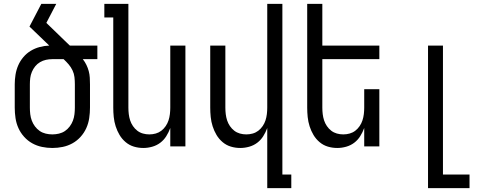

<svg xmlns="http://www.w3.org/2000/svg" viewBox="-20 -755 2540 990"><path d="M250 8Q223 8 196.5 2.5Q170 -3 146.5 -16Q123 -29 104.5 -49.5Q86 -70 75 -94.5Q64 -119 60 -146Q56 -173 56 -200V-320Q56 -345 60 -370Q64 -395 74 -418Q84 -441 100.5 -460.5Q117 -480 138.5 -493Q160 -506 184.5 -512.5Q209 -519 234 -520L132 -618L193 -735H270L219 -637L314 -545Q320 -539 326 -533.5Q332 -528 338 -522L339 -521Q340 -521 340 -520.5Q340 -520 341 -520H482V-450H407Q418 -436 425.5 -420.5Q433 -405 437.5 -388.5Q442 -372 443 -354.5Q444 -337 444 -320V-200Q444 -173 440 -146Q436 -119 425 -94.5Q414 -70 395.5 -49.5Q377 -29 353.5 -16Q330 -3 303.5 2.5Q277 8 250 8ZM250 -62Q267 -62 284 -66Q301 -70 315 -79.5Q329 -89 339.5 -103Q350 -117 356 -133Q362 -149 364 -166Q366 -183 366 -200V-320Q366 -339 364 -357Q362 -375 354 -392Q346 -409 334 -423Q322 -437 308 -450H250Q233 -450 217 -446.5Q201 -443 186.5 -434.5Q172 -426 161.5 -413Q151 -400 144.5 -384.5Q138 -369 136 -353Q134 -337 134 -320V-200Q134 -183 136 -166Q138 -149 144 -133Q150 -117 160.5 -103Q171 -89 185 -79.5Q199 -70 216 -66Q233 -62 250 -62Z M719 8Q694 8 670.5 1Q647 -6 628 -22Q609 -38 596.5 -59Q584 -80 576.5 -103.5Q569 -127 566.5 -151.5Q564 -176 564 -200V-665H518V-735H642V-200Q642 -183 644 -166.5Q646 -150 651 -134.5Q656 -119 665.5 -105Q675 -91 688 -81Q701 -71 717 -66.5Q733 -62 750 -62Q767 -62 783 -66.5Q799 -71 812 -81Q825 -91 834.5 -105Q844 -119 849 -134.5Q854 -150 856 -166.5Q858 -183 858 -200V-520H936V0H858V-95Q850 -73 837.5 -53Q825 -33 806.5 -19Q788 -5 765 1.5Q742 8 719 8Z M1358 215V-95Q1350 -73 1337.5 -53Q1325 -33 1306.5 -19Q1288 -5 1265 1.5Q1242 8 1219 8Q1194 8 1170.5 1Q1147 -6 1128 -22Q1109 -38 1096.5 -59Q1084 -80 1076.5 -103.5Q1069 -127 1066.5 -151.5Q1064 -176 1064 -200V-520H1142V-200Q1142 -183 1144 -166.5Q1146 -150 1151 -134.5Q1156 -119 1165.5 -105Q1175 -91 1188 -81Q1201 -71 1217 -66.5Q1233 -62 1250 -62Q1267 -62 1283 -66.5Q1299 -71 1312 -81Q1325 -91 1334.5 -105Q1344 -119 1349 -134.5Q1354 -150 1356 -166.5Q1358 -183 1358 -200V-735H1436V145H1482V215Z M1719 8Q1694 8 1670.5 1Q1647 -6 1628 -22Q1609 -38 1596.5 -59Q1584 -80 1576.5 -103.5Q1569 -127 1566.5 -151.5Q1564 -176 1564 -200V-735H1642V-520H1936V-450H1642V-200Q1642 -183 1644 -166.5Q1646 -150 1651 -134.5Q1656 -119 1665.5 -105Q1675 -91 1688 -81Q1701 -71 1717 -66.5Q1733 -62 1750 -62Q1767 -62 1783 -66.5Q1799 -71 1812 -81Q1825 -91 1834.5 -105Q1844 -119 1849 -134.5Q1854 -150 1856 -166.5Q1858 -183 1858 -200V-295H1936V0H1858V-95Q1850 -73 1837.5 -53Q1825 -33 1806.5 -19Q1788 -5 1765 1.5Q1742 8 1719 8Z M2187 215V-520H2264V145H2401V215Z"/></svg>

Font: Iosevka Fixed
Style: Regular
Weight: 400
Monospace: yes
Designer: Belleve Invis
Foundry: Belleve Invis
Version: Version 33.2.4